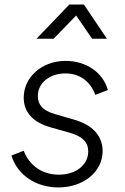

<svg xmlns="http://www.w3.org/2000/svg" viewBox="-20 -810 548 842"><path d="M236 12C346 12 430 -57 430 -147C430 -220 379 -264 306 -285L220 -310C168 -325 146 -350 146 -389C146 -446 197 -488 267 -488C329 -488 376 -454 398 -394L453 -415C432 -492 358 -543 268 -543C164 -543 84 -472 84 -382C84 -318 124 -273 204 -251L285 -228C341 -213 367 -186 367 -146C367 -87 313 -44 238 -44C166 -44 109 -83 84 -149L30 -128C56 -43 137 12 236 12ZM140 -640H215L314 -742L384 -640H449L348 -790H284Z"/></svg>

Font: Mluvka Light
Style: Italic
Weight: 300
Italic angle: -8°
Designer: Modified by Jiří Krblich, Original typeface by Gumpita Rahayu
Foundry: Gumpita Rahayu & Jiří Krblich
Version: Version 2.000;Glyphs 3.1.1 (3134)